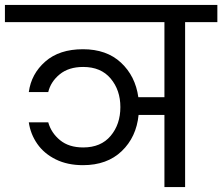

<svg xmlns="http://www.w3.org/2000/svg" viewBox="-47 -760 903 780"><path d="M836 -670H705V0H621V-293H516Q507 -203 447.5 -146Q388 -89 290 -89Q227 -89 179.5 -112.5Q132 -136 104.5 -175.5Q77 -215 70 -263H149Q161 -220 197 -190.5Q233 -161 291 -161Q363 -161 402.5 -208Q442 -255 442 -325Q442 -394 402.5 -441Q363 -488 291 -488Q232 -488 195.5 -458Q159 -428 149 -386H70Q80 -460 137 -510Q194 -560 290 -560Q386 -560 444.5 -505.5Q503 -451 515 -365H621V-670H-27V-740H836Z"/></svg>

Font: Fz Poppins
Style: Regular
Weight: 400
Designer: Ninad Kale (Devanagari), Jonny Pinhorn (Latin)
Foundry: Indian Type Foundry
Version: Vit hóa bi Vntype.Com & FontZin.Com